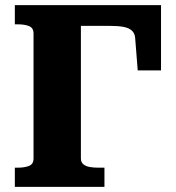

<svg xmlns="http://www.w3.org/2000/svg" viewBox="-20 -730 686 750"><path d="M296 -629V-111Q296 -96 306 -88Q316 -80 331.5 -77.5Q347 -75 364 -75H388V0H38V-75H49Q76 -75 93.5 -82Q111 -89 111 -111V-599Q111 -621 93.5 -628Q76 -635 49 -635H38V-710H609V-455H518L508 -581Q507 -599 495.5 -610Q484 -621 462.5 -625Q441 -629 407 -629Z"/></svg>

Font: Roboto Serif
Style: Bold
Weight: 700
Designer: Greg Gazdowicz
Foundry: Commercial Type
Version: Version 1.008